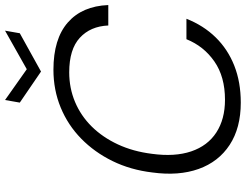

<svg xmlns="http://www.w3.org/2000/svg" viewBox="-124 -814 951 742"><g transform="rotate(-90 351.0 -443.5)"><path d="M325 12Q227 12 161.5 -31Q96 -74 68.5 -151Q41 -228 55 -330Q65 -414 99 -483.5Q133 -553 185.5 -604.5Q238 -656 306 -684Q374 -712 452 -712Q571 -712 634.5 -656.5Q698 -601 702 -500H623Q620 -569 575.5 -610Q531 -651 442 -651Q381 -651 327.5 -628.5Q274 -606 232.5 -564Q191 -522 163.5 -463Q136 -404 127 -331Q115 -243 136.5 -179.5Q158 -116 209.5 -82.5Q261 -49 336 -49Q425 -49 484 -90Q543 -131 570 -198H649Q623 -132 577 -85Q531 -38 467.5 -13Q404 12 325 12ZM603 -899 593 -842 445 -760 325 -842 335 -899 454 -815Z"/></g></svg>

Font: DM Sans 36pt Light
Style: Italic
Weight: 300
Italic angle: -10°
Designer: Colophon Foundry, Jonny Pinhorn
Foundry: Colophon Foundry
Version: Version 4.004;gftools[0.9.30]